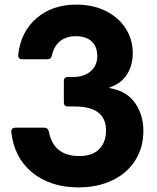

<svg xmlns="http://www.w3.org/2000/svg" viewBox="-20 -798 680 833"><path d="M29 -226V-228Q29 -235 33.5 -239.5Q38 -244 46 -244H172Q188 -244 192 -227Q212 -121 324 -121Q381 -121 410.5 -151Q440 -181 440 -232Q440 -336 304 -336H275Q257 -336 257 -354V-446Q257 -464 275 -464H298Q344 -464 373 -488.5Q402 -513 402 -555Q402 -595 378 -618Q354 -641 308 -641Q269 -641 242 -620.5Q215 -600 205 -557Q202 -541 186 -541H76Q67 -541 62.5 -546Q58 -551 59 -560Q70 -660 138.5 -719Q207 -778 311 -778Q383 -778 438.5 -750.5Q494 -723 525 -675Q556 -627 556 -567Q556 -516 532 -477Q508 -438 464 -422Q455 -419 455 -417Q455 -415 465 -414Q533 -400 567.5 -349Q602 -298 602 -230Q602 -158 567 -102.5Q532 -47 468 -16Q404 15 321 15Q199 15 120 -49.5Q41 -114 29 -226Z"/></svg>

Font: Open Sauce Two ExtraBold
Style: Regular
Weight: 800
Designer: Alfredo Marco Pradil
Foundry: Creative Sauce Fz LLC
Version: Version 1.477